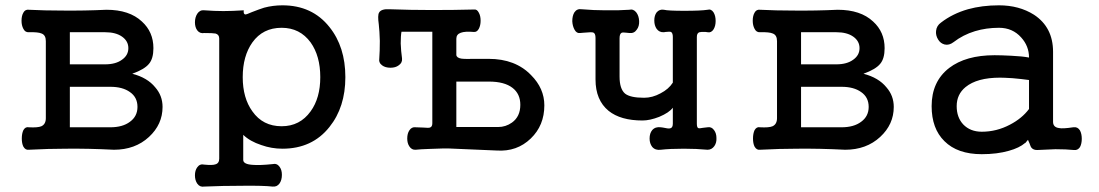

<svg xmlns="http://www.w3.org/2000/svg" viewBox="-20 -559 4108 718"><path d="M151.4 -117.2Q151.4 -94.7 134.8 -86.9Q121.1 -81.1 87.9 -83Q75.2 -85.9 67.4 -72.3Q61.5 -59.6 61.5 -41Q61.5 -22.5 67.4 -10.7Q75.2 2.9 87.9 1Q162.1 -2.9 226.6 -2.9Q308.6 -3.9 406.2 1Q485.4 1 537.1 -46.9Q587.9 -93.8 587.9 -159.2Q587.9 -201.2 560.5 -232.4Q531.2 -268.6 474.6 -283.2Q520.5 -299.8 537.1 -320.3Q553.7 -339.8 553.7 -378.9Q553.7 -439.5 510.7 -478.5Q463.9 -522.5 377.9 -522.5Q295.9 -518.6 213.9 -519.5Q145.5 -519.5 87.9 -522.5Q74.2 -524.4 67.4 -511.7Q60.5 -500 60.5 -481.4Q60.5 -463.9 67.4 -451.2Q74.2 -437.5 87.9 -438.5Q123 -439.5 135.7 -433.6Q151.4 -427.7 151.4 -405.3ZM241.2 -234.4H392.6Q438.5 -234.4 465.8 -214.8Q494.1 -195.3 494.1 -159.2Q494.1 -124 465.8 -103.5Q438.5 -83 392.6 -83H241.2ZM241.2 -438.5H373Q413.1 -438.5 436.5 -421.9Q460 -405.3 460 -378.9Q460 -352.5 436.5 -335.9Q413.1 -318.4 373 -318.4H241.2Z M1033.2 -455.1Q1101.6 -455.1 1141.6 -400.4Q1177.7 -349.6 1177.7 -270.5Q1177.7 -192.4 1141.6 -142.6Q1101.6 -86.9 1033.2 -86.9Q962.9 -86.9 923.8 -142.6Q887.7 -192.4 887.7 -270.5Q887.7 -349.6 923.8 -400.4Q962.9 -455.1 1033.2 -455.1ZM799.8 34.2Q799.8 51.8 785.2 55.7Q774.4 59.6 744.1 56.6Q727.5 52.7 717.8 66.4Q709 78.1 709 96.7Q709 115.2 717.8 127.9Q727.5 141.6 744.1 138.7Q810.5 135.7 887.7 135.7Q964.8 134.8 999 138.7Q1015.6 140.6 1025.4 127Q1034.2 114.3 1034.2 94.7Q1034.2 76.2 1025.4 64.5Q1015.6 50.8 999 54.7Q952.1 59.6 926.8 57.6Q889.6 55.7 889.6 39.1V-54.7Q915 -30.3 957 -16.6Q995.1 -2.9 1036.1 -2.9Q1147.5 -2.9 1211.9 -84Q1271.5 -158.2 1271.5 -270.5Q1271.5 -383.8 1211.9 -458Q1147.5 -539.1 1036.1 -539.1Q1001 -539.1 967.8 -530.3Q949.2 -524.4 921.9 -513.7Q902.3 -504.9 897.5 -504.9Q889.6 -505.9 891.6 -520.5Q847.7 -517.6 815.4 -517.6Q782.2 -517.6 744.1 -520.5Q727.5 -522.5 717.8 -507.8Q709 -494.1 709 -475.6Q709 -457 717.8 -445.3Q727.5 -432.6 744.1 -435.5Q776.4 -435.5 786.1 -433.6Q799.8 -429.7 799.8 -415Z M1655.3 -3.9 1837.9 3.9Q1913.1 8.8 1964.8 -41Q2015.6 -89.8 2015.6 -165Q2015.6 -228.5 1965.8 -278.3Q1907.2 -338.9 1807.6 -338.9H1760.7Q1716.8 -337.9 1705.1 -339.8Q1687.5 -342.8 1686.5 -353.5V-356.4V-414.1Q1686.5 -430.7 1703.1 -436.5Q1718.8 -442.4 1752 -439.5Q1763.7 -438.5 1770.5 -451.2Q1777.3 -463.9 1777.3 -481.4Q1777.3 -500 1770.5 -511.7Q1763.7 -525.4 1752 -523.4Q1681.6 -521.5 1595.7 -521.5Q1514.6 -521.5 1437.5 -524.4Q1405.3 -526.4 1397.5 -511.7Q1391.6 -502 1396.5 -467.8Q1399.4 -442.4 1400.4 -406.2Q1400.4 -367.2 1398.4 -340.8Q1395.5 -324.2 1409.2 -314.5Q1420.9 -305.7 1440.4 -305.7Q1459 -305.7 1470.7 -314.5Q1485.4 -324.2 1483.4 -340.8Q1479.5 -368.2 1478.5 -396.5Q1478.5 -425.8 1481.4 -440.4H1596.7V-97.7Q1596.7 -85 1587.9 -82Q1583 -80.1 1562.5 -82L1534.2 -83Q1519.5 -85 1510.7 -71.3Q1502.9 -59.6 1502.9 -41Q1502.9 -23.4 1510.7 -11.7Q1519.5 2 1534.2 1Q1552.7 -1 1584 -2Q1602.5 -2.9 1639.6 -3.9ZM1686.5 -84V-253.9H1808.6Q1866.2 -253.9 1896.5 -230.5Q1925.8 -208 1925.8 -167Q1925.8 -123 1894.5 -100.6Q1871.1 -84 1842.8 -84Z M2496.1 -420.9V-250Q2480.5 -225.6 2450.2 -210Q2419.9 -193.4 2388.7 -193.4Q2336.9 -193.4 2317.4 -209Q2296.9 -226.6 2296.9 -272.5V-416Q2296.9 -432.6 2304.7 -436.5Q2309.6 -438.5 2324.2 -436.5L2334 -435.5Q2351.6 -433.6 2361.3 -448.2Q2371.1 -460.9 2370.1 -480.5Q2369.1 -500 2359.4 -512.7Q2348.6 -526.4 2333 -522.5Q2291 -519.5 2243.2 -520.5Q2200.2 -520.5 2155.3 -524.4Q2137.7 -527.3 2127.9 -512.7Q2120.1 -500 2120.1 -479.5Q2121.1 -460.9 2128.9 -447.3Q2136.7 -433.6 2149.4 -435.5L2160.2 -436.5Q2192.4 -439.5 2198.2 -437.5Q2207 -434.6 2207 -417V-261.7Q2207 -184.6 2255.9 -144.5Q2300.8 -108.4 2382.8 -108.4Q2410.2 -108.4 2445.3 -122.1Q2482.4 -137.7 2496.1 -156.2V-96.7Q2496.1 -81.1 2486.3 -79.1Q2479.5 -77.1 2459 -82L2451.2 -83Q2430.7 -85.9 2418.9 -72.3Q2409.2 -60.5 2409.2 -41Q2409.2 -22.5 2418.9 -9.8Q2430.7 3.9 2451.2 1Q2485.4 -2.9 2537.1 -2.9Q2585 -2.9 2626 1Q2641.6 1 2651.4 -12.7Q2660.2 -25.4 2659.2 -43Q2659.2 -60.5 2650.4 -72.3Q2640.6 -85.9 2626 -83L2609.4 -81.1Q2595.7 -78.1 2590.8 -80.1Q2585.9 -83 2585.9 -96.7V-420.9Q2585.9 -435.5 2595.7 -438.5Q2602.5 -440.4 2619.1 -439.5L2626 -438.5Q2639.6 -435.5 2648.4 -449.2Q2656.2 -461.9 2656.2 -480.5Q2656.2 -500 2648.4 -512.7Q2639.6 -526.4 2626 -522.5Q2601.6 -518.6 2539.1 -518.6Q2477.5 -518.6 2462.9 -522.5Q2446.3 -525.4 2435.5 -512.7Q2426.8 -501 2426.8 -482.4Q2426.8 -463.9 2435.5 -451.2Q2445.3 -437.5 2462.9 -438.5L2468.8 -439.5Q2484.4 -441.4 2489.3 -439.5Q2496.1 -435.5 2496.1 -420.9Z M2885.7 -117.2Q2885.7 -94.7 2869.1 -86.9Q2855.5 -81.1 2822.3 -83Q2809.6 -85.9 2801.8 -72.3Q2795.9 -59.6 2795.9 -41Q2795.9 -22.5 2801.8 -10.7Q2809.6 2.9 2822.3 1Q2896.5 -2.9 2960.9 -2.9Q3043 -3.9 3140.6 1Q3219.7 1 3271.5 -46.9Q3322.3 -93.8 3322.3 -159.2Q3322.3 -201.2 3294.9 -232.4Q3265.6 -268.6 3209 -283.2Q3254.9 -299.8 3271.5 -320.3Q3288.1 -339.8 3288.1 -378.9Q3288.1 -439.5 3245.1 -478.5Q3198.2 -522.5 3112.3 -522.5Q3030.3 -518.6 2948.2 -519.5Q2879.9 -519.5 2822.3 -522.5Q2808.6 -524.4 2801.8 -511.7Q2794.9 -500 2794.9 -481.4Q2794.9 -463.9 2801.8 -451.2Q2808.6 -437.5 2822.3 -438.5Q2857.4 -439.5 2870.1 -433.6Q2885.7 -427.7 2885.7 -405.3ZM2975.6 -234.4H3127Q3172.9 -234.4 3200.2 -214.8Q3228.5 -195.3 3228.5 -159.2Q3228.5 -124 3200.2 -103.5Q3172.9 -83 3127 -83H2975.6ZM2975.6 -438.5H3107.4Q3147.5 -438.5 3170.9 -421.9Q3194.3 -405.3 3194.3 -378.9Q3194.3 -352.5 3170.9 -335.9Q3147.5 -318.4 3107.4 -318.4H2975.6Z M3813.5 -23.4 3824.2 -36.1 3830.1 -22.5Q3834 -9.8 3837.9 -5.9Q3844.7 2 3858.4 2Q3897.5 0 3926.8 -1Q3967.8 -1 3996.1 2Q4009.8 3.9 4018.6 -8.8Q4025.4 -21.5 4025.4 -40Q4025.4 -58.6 4018.6 -71.3Q4009.8 -85 3996.1 -83H3993.2Q3954.1 -77.1 3940.4 -80.1Q3918 -83 3918 -103.5V-365.2Q3918 -457 3846.7 -503.9Q3791 -539.1 3715.8 -539.1Q3652.3 -539.1 3599.6 -524.4Q3542 -507.8 3499 -474.6Q3482.4 -462.9 3480.5 -443.4Q3478.5 -426.8 3488.3 -411.1Q3497.1 -396.5 3512.7 -392.6Q3529.3 -388.7 3545.9 -401.4Q3581.1 -428.7 3626 -442.4Q3668 -455.1 3715.8 -455.1Q3766.6 -455.1 3798.8 -418.9Q3828.1 -386.7 3828.1 -343.8Q3803.7 -348.6 3760.7 -350.6Q3723.6 -352.5 3699.2 -352.5Q3591.8 -352.5 3529.3 -304.7Q3463.9 -253.9 3463.9 -162.1Q3463.9 -78.1 3511.7 -31.2Q3560.5 17.6 3651.4 17.6Q3709 17.6 3752.9 4.9Q3792 -5.9 3813.5 -24.4ZM3828.1 -151.4Q3801.8 -116.2 3756.8 -92.8Q3707 -66.4 3651.4 -66.4Q3608.4 -66.4 3582 -93.8Q3557.6 -120.1 3557.6 -162.1Q3557.6 -206.1 3590.8 -233.4Q3633.8 -268.6 3719.7 -268.6Q3734.4 -268.6 3766.6 -266.6Q3799.8 -263.7 3828.1 -259.8Z"/></svg>

Font: Gungsuh
Style: Regular
Weight: 400
Version: Version 2.21